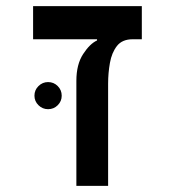

<svg xmlns="http://www.w3.org/2000/svg" viewBox="-20 -606 626 626"><path d="M442.4 -585.9V-478H87.9V-585.9ZM296.4 -474.1V-509.8L412.6 -478Q378.4 -478 361.3 -456.1Q344.2 -434.1 338.4 -400.9Q332.5 -367.7 332.5 -333V0H229V-342.3Q229 -396 251 -429.7Q272.9 -463.4 296.4 -474.1ZM136.7 -250Q118.7 -250 105.5 -262.9Q92.3 -275.9 92.3 -293.9Q92.3 -312.5 105.5 -325.4Q118.7 -338.4 136.7 -338.4Q155.3 -338.4 168.2 -325.4Q181.2 -312.5 181.2 -293.9Q181.2 -275.9 168.2 -262.9Q155.3 -250 136.7 -250Z"/></svg>

Font: Cascadia Code Medium
Style: Regular
Weight: 500
Monospace: yes
Designer: Aaron Bell
Foundry: Saja Typeworks
Version: Version 2407.024